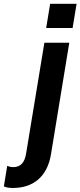

<svg xmlns="http://www.w3.org/2000/svg" viewBox="-119 -766 415 991"><path d="M139.9 -746.4 119.3 -621.4H255.7L276.3 -746.4ZM-55 204.2C49.7 205.3 125 148.1 144.2 30.2L238.6 -545.5H110.1L15.3 29.1C8.9 67.5 -9.2 96.6 -50.4 96.6C-63.9 96.6 -74.9 93 -81.7 90.2L-99.1 196C-86.6 201.7 -75.6 203.8 -55 204.2Z"/></svg>

Font: TID UI Semi Bold
Style: Italic
Weight: 600
Italic angle: -9.39999°
Designer: The TID Project Authors
Foundry: Bakken & Bæck
Version: Version 1.001;hotconv 1.0.109;makeotfexe 2.5.65596